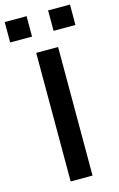

<svg xmlns="http://www.w3.org/2000/svg" viewBox="-143 -961 629 1017"><g transform="rotate(-15 172.0 -453.0)"><path d="M112 0V-705H232V0ZM231 -794V-906H351V-794ZM-7 -794V-906H113V-794Z"/></g></svg>

Font: Nunito Sans 10pt Expanded SemiBold
Style: Regular
Weight: 600
Width: 7
Designer: Vernon Adams
Foundry: Vernon Adams
Version: Version 3.101;gftools[0.9.27]